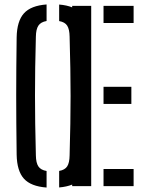

<svg xmlns="http://www.w3.org/2000/svg" viewBox="-20 -826 641 852"><path d="M186.7 6.2Q117 1.1 86.1 -33.2Q55.2 -67.4 53.9 -139.7Q52.9 -214.1 52.4 -277.9Q51.9 -341.8 51.9 -402.1Q51.9 -462.4 52.4 -525.3Q52.9 -588.2 53.9 -660.1Q55.2 -732.3 86.1 -766.7Q117 -801.1 186.7 -806.2V-732.8Q160.9 -728.4 150.3 -712.2Q139.7 -696.1 139.2 -663.3Q137 -589.3 136.2 -526.1Q135.3 -462.8 135.3 -402.9Q135.3 -342.9 136.2 -278.3Q137 -213.8 139.2 -136.5Q139.7 -103.3 150.3 -87.5Q160.9 -71.6 186.7 -67.2ZM242.5 5.8V-67.5Q268 -71.9 278.2 -87.8Q288.4 -103.6 288.9 -136.5Q291 -212.2 292.1 -276Q293.2 -339.7 293.2 -399.7Q293.2 -459.7 292.1 -523.7Q291 -587.7 288.9 -663.3Q288.4 -696.1 278.2 -712.1Q268 -728.1 242.5 -732.5V-805.8Q309.8 -800.5 340.2 -765.9Q370.6 -731.3 372.5 -660.1Q374.2 -588.1 375 -525.2Q375.8 -462.3 375.8 -401.9Q375.8 -341.6 375 -277.8Q374.2 -214 372.5 -139.7Q370.6 -68.1 340.2 -34Q309.8 0.1 242.5 5.8ZM300.3 0V-800H384.7V0ZM439.4 0V-76H572.9V0ZM439.4 -364.8V-440.8H562.9V-364.8ZM439.4 -724V-800H572.9V-724Z"/></svg>

Font: Big Shoulders Stencil Text SC Thin
Style: Regular
Weight: 100
Designer: Patric King
Foundry: XO Type Co
Version: Version 2.001